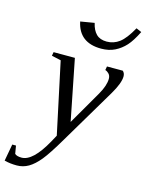

<svg xmlns="http://www.w3.org/2000/svg" viewBox="-218 -792 830 1089"><g transform="rotate(15 197.0 -247.5)"><path d="M25.4 -459H150.4L221.2 -101.6L335.9 -299.8Q367.2 -354.5 367.2 -394Q367.2 -412.1 356.9 -422.9Q346.7 -433.6 335 -437L338.9 -459H431.6Q444.3 -447.8 444.3 -428.2Q444.3 -389.6 403.8 -320.8L210.4 4.9Q154.8 99.6 122.3 139.2Q89.8 178.7 58.1 197.3Q26.4 215.8 -10.7 215.8Q-50.3 215.8 -83.5 207L-65.4 107.9H-43.5L-35.6 154.8Q-23.4 166 4.4 166Q70.3 166 143.6 34.2L165.5 -5.9L76.2 -424.8L21.5 -437ZM300.3 -594.7Q341.3 -594.7 374.5 -619.6Q407.7 -644.5 444.8 -711.4L476.1 -697.8Q448.2 -641.1 421.6 -611.8Q395 -582.5 360.4 -565.2Q325.7 -547.9 279.8 -547.9Q150.4 -547.9 126 -666L207.5 -679.7Q216.8 -638.2 238.8 -616.5Q260.7 -594.7 300.3 -594.7Z"/></g></svg>

Font: Tinos
Style: Italic
Weight: 400
Italic angle: -16.333°
Designer: Steve Matteson
Foundry: Monotype Imaging Inc.
Version: Version 1.32